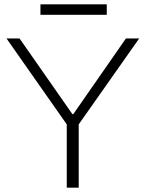

<svg xmlns="http://www.w3.org/2000/svg" viewBox="-20 -863 670 883"><path d="M287 0V-291L10 -686H70L313 -338H317L559 -686H620L342 -291V0ZM166 -795V-843H471V-795Z"/></svg>

Font: Archivo SemiBold Thin
Style: Regular
Weight: 250
Version: Version 2.001